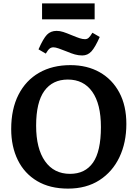

<svg xmlns="http://www.w3.org/2000/svg" viewBox="-20 -1098 810 1132"><path d="M381 14Q274 14 199 -30.5Q124 -75 85 -154.5Q46 -234 46 -337Q46 -455 89 -539.5Q132 -624 210.5 -669Q289 -714 395 -714Q494 -714 568 -672Q642 -630 683.5 -552.5Q725 -475 725 -367Q725 -257 684 -171Q643 -85 566 -35.5Q489 14 381 14ZM393 -73Q482 -73 528.5 -139.5Q575 -206 575 -349Q575 -485 524 -557Q473 -629 380 -629Q290 -629 241.5 -562Q193 -495 193 -357Q193 -222 245.5 -147.5Q298 -73 393 -73ZM465 -771Q443 -771 421.5 -777Q400 -783 372 -795Q344 -806 325.5 -812.5Q307 -819 295 -819Q282 -819 272.5 -811.5Q263 -804 250 -782L207 -807Q235 -871 257 -893.5Q279 -916 314 -916Q333 -916 353 -909.5Q373 -903 404 -890Q433 -878 450 -872.5Q467 -867 481 -867Q493 -867 502 -874.5Q511 -882 525 -905L568 -880Q541 -819 519 -795Q497 -771 465 -771ZM228 -984V-1078H538V-984Z"/></svg>

Font: Literata SemiBold
Style: Regular
Weight: 600
Designer: Latin by Veronika Burian and Jose Scaglione. Greek by Irene Vlachou. Cyrillic by Vera Evstafieva.
Foundry: TypeTogether
Version: Version 3.103; ttfautohint (v1.8.4.7-5d5b);gftools[0.9.29]